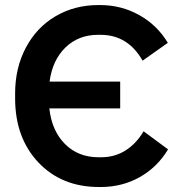

<svg xmlns="http://www.w3.org/2000/svg" viewBox="-20 -731 713 762"><path d="M373 11.2Q224.6 11.2 132.3 -86.4Q40 -184.1 40 -340.8V-359.9Q40 -461.4 82.5 -541.7Q125 -622.1 200.4 -666.5Q275.9 -710.9 370.1 -710.9H377.9Q461.4 -710.9 532.7 -671.1Q604 -631.3 646 -561L545.9 -490.2Q487.8 -592.8 378.9 -592.8H369.1Q291.5 -592.8 239.7 -542.5Q188 -492.2 176.8 -407.2H457V-300.8H175.8Q185.5 -211.9 238 -159.4Q290.5 -106.9 371.1 -106.9H381.8Q436 -106.9 478.8 -134.3Q521.5 -161.6 549.8 -210L647 -138.2Q604.5 -67.4 534.7 -28.1Q464.8 11.2 379.9 11.2Z"/></svg>

Font: Fixel Text SemiBold
Style: Regular
Weight: 600
Width: 4
Designer: AlfaBravo + MacPaw
Foundry: Kyrylo Tkachov, Marchela Mozhyna, Serhii Makarenko, Maria Weinstein, Zakhar Kryvoshyya
Version: Version 1.211